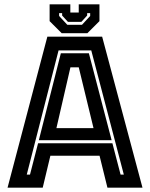

<svg xmlns="http://www.w3.org/2000/svg" viewBox="-20 -870 696 890"><path d="M15 0 199.5 -700H453.5L640.5 0H478L441.5 -148H213.5L178 0ZM104 -60.5H119L156.5 -206H501L539 -60.5H554L403 -636.5H251.5ZM160 -220 262 -623H392L497.5 -220ZM241.5 -276H413.5L345 -558H306.5ZM266 -716 210 -772V-850H306V-812H345V-850H441V-772L385 -716ZM292 -755H360L398 -796V-809H384V-798L357 -768.5H295L268 -798V-809H254V-796Z"/></svg>

Font: Tourney Thin
Style: Bold
Weight: 700
Version: Version 1.015